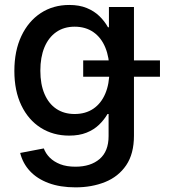

<svg xmlns="http://www.w3.org/2000/svg" viewBox="-20 -558 700 790"><path d="M291 212.9Q227.5 212.9 180.2 195.3Q132.8 177.7 103.3 146Q73.7 114.3 63 71.3L160.2 52.7Q168 73.7 184.8 90.6Q201.7 107.4 227.8 117.7Q253.9 127.9 290.5 127.9Q353 127.9 389.9 96.2Q426.8 64.5 426.8 2V-88.9H422.4Q408.2 -64.5 387 -44.2Q365.7 -23.9 335.7 -12Q305.7 0 264.6 0Q198.7 0 147.7 -32.2Q96.7 -64.5 67.9 -124.3Q39.1 -184.1 39.1 -266.1Q39.1 -348.6 67.9 -409.7Q96.7 -470.7 147.7 -504.2Q198.7 -537.6 265.1 -537.6Q306.2 -537.6 336.7 -525.1Q367.2 -512.7 388.9 -491.7Q410.6 -470.7 424.3 -445.8H428.2V-529.3H531.2V0Q531.2 74.7 499.3 121.8Q467.3 168.9 412.6 190.9Q357.9 212.9 291 212.9ZM287.1 -88.9Q332 -88.9 364 -110.6Q396 -132.3 413.1 -172.4Q430.2 -212.4 430.2 -267.1Q430.2 -321.8 413.3 -362.5Q396.5 -403.3 364.3 -425.8Q332 -448.2 287.1 -448.2Q243.2 -448.2 211.4 -426Q179.7 -403.8 162.8 -363.3Q146 -322.8 146 -267.1Q146 -211.4 163.1 -171.4Q180.2 -131.3 211.9 -110.1Q243.7 -88.9 287.1 -88.9ZM322.3 -242.2V-309.6H638.2V-242.2Z"/></svg>

Font: Inter 24pt Medium
Style: Regular
Weight: 500
Designer: Rasmus Andersson
Foundry: rsms
Version: Version 4.001;git-66647c0bb